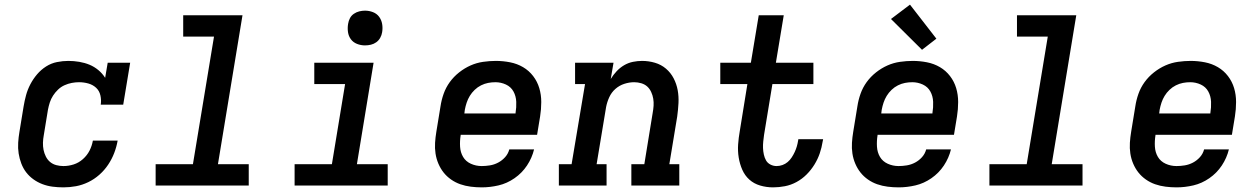

<svg xmlns="http://www.w3.org/2000/svg" viewBox="-20 -801 5440 829"><path d="M254 8Q230 8 207 5Q184 2 163 -6Q142 -14 124 -27Q106 -40 93 -57Q80 -74 72 -95Q64 -116 60.5 -138.5Q57 -161 58.5 -185Q60 -209 64 -232L82 -342Q86 -366 92.5 -390Q99 -414 111 -437Q123 -460 140 -480Q157 -500 179 -514Q201 -528 226 -533Q251 -538 275 -538Q299 -538 322.5 -534Q346 -530 366.5 -521.5Q387 -513 404.5 -498.5Q422 -484 434 -465L445 -530H542L512 -349H415Q418 -369 413.5 -389Q409 -409 395 -422Q381 -435 361.5 -440.5Q342 -446 321 -446Q306 -446 290 -443Q274 -440 258.5 -433Q243 -426 230.5 -414Q218 -402 209 -388Q200 -374 195 -358.5Q190 -343 187 -327L169 -217Q166 -201 165.5 -185Q165 -169 168 -154Q171 -139 178 -125Q185 -111 196.5 -101.5Q208 -92 223 -88Q238 -84 254 -84Q276 -84 298 -91Q320 -98 338 -114Q356 -130 366.5 -150.5Q377 -171 381 -194H488Q483 -166 473 -140Q463 -114 447 -90Q431 -66 409 -46.5Q387 -27 361 -14.5Q335 -2 308 3Q281 8 254 8Z M652 0V-92H813L904 -643H771V-735H1027L921 -92H1054V0Z M1252 0V-92H1413L1470 -438H1337V-530H1593L1521 -92H1654V0ZM1556 -605Q1538 -605 1521.5 -611.5Q1505 -618 1495 -631.5Q1485 -645 1482.5 -662.5Q1480 -680 1483 -698Q1485 -711 1491 -722.5Q1497 -734 1508 -741.5Q1519 -749 1531.5 -752Q1544 -755 1556 -755Q1574 -755 1590.5 -748.5Q1607 -742 1617 -728.5Q1627 -715 1630 -697.5Q1633 -680 1630 -662Q1628 -649 1621.5 -637.5Q1615 -626 1604.5 -618.5Q1594 -611 1581.5 -608Q1569 -605 1556 -605Z M2060 8Q2036 8 2012.5 5Q1989 2 1967.5 -5.5Q1946 -13 1927.5 -26Q1909 -39 1895.5 -56Q1882 -73 1873 -94Q1864 -115 1860.5 -138Q1857 -161 1858.5 -184.5Q1860 -208 1864 -232L1882 -342Q1886 -369 1895.5 -396Q1905 -423 1922 -446.5Q1939 -470 1962.5 -488.5Q1986 -507 2012 -518.5Q2038 -530 2066 -534Q2094 -538 2121 -538Q2152 -538 2182.5 -532Q2213 -526 2238.5 -511Q2264 -496 2282 -472.5Q2300 -449 2308.5 -420.5Q2317 -392 2317 -360.5Q2317 -329 2312 -298L2299 -219H1969V-217Q1965 -192 1966.5 -167.5Q1968 -143 1979.5 -123.5Q1991 -104 2013 -94Q2035 -84 2060 -84Q2077 -84 2095.5 -87Q2114 -90 2131 -99Q2148 -108 2161 -122.5Q2174 -137 2179 -156H2286Q2277 -119 2255.5 -86.5Q2234 -54 2201.5 -31.5Q2169 -9 2132.5 -0.5Q2096 8 2060 8ZM1985 -311H2206V-313Q2210 -337 2209 -361.5Q2208 -386 2197 -406Q2186 -426 2164.5 -436Q2143 -446 2119 -446Q2103 -446 2087.5 -443Q2072 -440 2057 -432.5Q2042 -425 2029.5 -413Q2017 -401 2008.5 -387Q2000 -373 1995 -358Q1990 -343 1987 -327Z M2393 0V-92H2448L2506 -438H2463V-530H2629L2617 -460Q2628 -478 2642.5 -493.5Q2657 -509 2675 -519.5Q2693 -530 2713 -534Q2733 -538 2752 -538Q2781 -538 2808 -530Q2835 -522 2855.5 -504.5Q2876 -487 2888.5 -463Q2901 -439 2906 -412Q2911 -385 2909.5 -356Q2908 -327 2904 -298L2870 -92H2913V0H2706V-92H2762L2798 -313Q2801 -329 2802 -344.5Q2803 -360 2800.5 -375Q2798 -390 2791.5 -404Q2785 -418 2774.5 -427.5Q2764 -437 2749 -441.5Q2734 -446 2718 -446Q2697 -446 2675.5 -439Q2654 -432 2637 -417Q2620 -402 2610.5 -381Q2601 -360 2597 -339L2556 -92H2599V0Z M3318 8Q3289 8 3262 0Q3235 -8 3215.5 -25.5Q3196 -43 3185 -68Q3174 -93 3169.5 -121Q3165 -149 3167 -177.5Q3169 -206 3174 -234L3207 -438H3090V-530H3222L3256 -735H3364L3330 -530H3492V-438H3315L3279 -219Q3277 -205 3275.5 -190.5Q3274 -176 3274.5 -162Q3275 -148 3278 -134Q3281 -120 3287.5 -108.5Q3294 -97 3306.5 -90.5Q3319 -84 3333 -84Q3346 -84 3358.5 -88.5Q3371 -93 3381 -101.5Q3391 -110 3398.5 -121.5Q3406 -133 3411.5 -145Q3417 -157 3420.5 -169Q3424 -181 3426 -194Q3426 -195 3426.5 -196.5Q3427 -198 3427 -200H3534Q3533 -197 3533 -194.5Q3533 -192 3532 -190Q3528 -164 3519.5 -139Q3511 -114 3496.5 -90.5Q3482 -67 3462.5 -47.5Q3443 -28 3419 -15Q3395 -2 3369 3Q3343 8 3318 8Z M3860 8Q3836 8 3812.5 5Q3789 2 3767.5 -5.5Q3746 -13 3727.5 -26Q3709 -39 3695.5 -56Q3682 -73 3673 -94Q3664 -115 3660.5 -138Q3657 -161 3658.5 -184.5Q3660 -208 3664 -232L3682 -342Q3686 -369 3695.5 -396Q3705 -423 3722 -446.5Q3739 -470 3762.5 -488.5Q3786 -507 3812 -518.5Q3838 -530 3866 -534Q3894 -538 3921 -538Q3952 -538 3982.5 -532Q4013 -526 4038.5 -511Q4064 -496 4082 -472.5Q4100 -449 4108.5 -420.5Q4117 -392 4117 -360.5Q4117 -329 4112 -298L4099 -219H3769V-217Q3765 -192 3766.5 -167.5Q3768 -143 3779.5 -123.5Q3791 -104 3813 -94Q3835 -84 3860 -84Q3877 -84 3895.5 -87Q3914 -90 3931 -99Q3948 -108 3961 -122.5Q3974 -137 3979 -156H4086Q4077 -119 4055.5 -86.5Q4034 -54 4001.5 -31.5Q3969 -9 3932.5 -0.5Q3896 8 3860 8ZM3785 -311H4006V-313Q4010 -337 4009 -361.5Q4008 -386 3997 -406Q3986 -426 3964.5 -436Q3943 -446 3919 -446Q3903 -446 3887.5 -443Q3872 -440 3857 -432.5Q3842 -425 3829.5 -413Q3817 -401 3808.5 -387Q3800 -373 3795 -358Q3790 -343 3787 -327ZM3961 -586 3827 -719 3909 -781 4023 -634Z M4252 0V-92H4413L4504 -643H4371V-735H4627L4521 -92H4654V0Z M5060 8Q5036 8 5012.5 5Q4989 2 4967.5 -5.5Q4946 -13 4927.5 -26Q4909 -39 4895.5 -56Q4882 -73 4873 -94Q4864 -115 4860.5 -138Q4857 -161 4858.5 -184.5Q4860 -208 4864 -232L4882 -342Q4886 -369 4895.5 -396Q4905 -423 4922 -446.5Q4939 -470 4962.5 -488.5Q4986 -507 5012 -518.5Q5038 -530 5066 -534Q5094 -538 5121 -538Q5152 -538 5182.5 -532Q5213 -526 5238.5 -511Q5264 -496 5282 -472.5Q5300 -449 5308.5 -420.5Q5317 -392 5317 -360.5Q5317 -329 5312 -298L5299 -219H4969V-217Q4965 -192 4966.5 -167.5Q4968 -143 4979.5 -123.5Q4991 -104 5013 -94Q5035 -84 5060 -84Q5077 -84 5095.5 -87Q5114 -90 5131 -99Q5148 -108 5161 -122.5Q5174 -137 5179 -156H5286Q5277 -119 5255.5 -86.5Q5234 -54 5201.5 -31.5Q5169 -9 5132.5 -0.5Q5096 8 5060 8ZM4985 -311H5206V-313Q5210 -337 5209 -361.5Q5208 -386 5197 -406Q5186 -426 5164.5 -436Q5143 -446 5119 -446Q5103 -446 5087.5 -443Q5072 -440 5057 -432.5Q5042 -425 5029.5 -413Q5017 -401 5008.5 -387Q5000 -373 4995 -358Q4990 -343 4987 -327Z"/></svg>

Font: Iosevka Curly Slab SmBdExObl
Style: Regular
Weight: 600
Width: 7
Italic angle: -9°
Monospace: yes
Designer: Belleve Invis
Foundry: Belleve Invis
Version: Version 11.1.0; ttfautohint (v1.8.3)